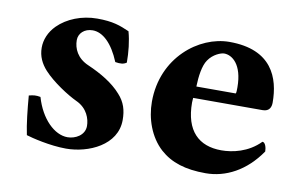

<svg xmlns="http://www.w3.org/2000/svg" viewBox="-56 -543 1027 653"><g transform="rotate(10 458.0 -217.0)"><path d="M48 -146C52 -97 57 -50 65 -12C84 -6 148 10 204 10C281 10 377 -32 377 -119C377 -153 369 -180 346 -205C318 -237 276 -262 230 -282C190 -299 176 -331 176 -360C176 -383 195 -402 224 -402C259 -402 293 -370 318 -309C336 -306 347 -307 357 -314C357 -350 353 -388 344 -420C312 -434 287 -444 232 -444C179 -444 129 -424 97 -392C74 -369 63 -341 63 -314C63 -284 75 -260 94 -239C125 -205 180 -170 210 -156C250 -138 261 -102 261 -78C261 -46 229 -29 202 -29C157 -29 109 -75 88 -148C72 -151 64 -150 48 -146Z M858 -129C817 -87 763 -76 725 -76C647 -76 599 -121 599 -219C599 -226 600 -230 600 -235H840C864 -235 869 -252 869 -266C869 -351 836 -444 689 -444C584 -444 464 -351 464 -198C464 -140 485 -79 528 -40C566 -6 615 10 686 10C755 10 823 -25 873 -98C873 -111 868 -129 858 -129ZM604 -275C605 -310 610 -348 624 -368C640 -392 667 -402 678 -402C705 -402 742 -376 742 -296C742 -290 742 -277 740 -275Z"/></g></svg>

Font: Libertinus Serif
Style: Bold
Weight: 700
Designer: Philipp H. Poll, Khaled Hosny
Foundry: Caleb Maclennan
Version: Version 7.050;RELEASE